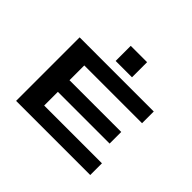

<svg xmlns="http://www.w3.org/2000/svg" viewBox="-198 -1215 1496 1496"><g transform="rotate(45 550.0 -467.5)"><path d="M137 0V-700H954V-571H317.5V-408H887.5V-280H317.5V-129H954V0ZM465.5 -935H645.5V-768.5H465.5Z"/></g></svg>

Font: Trispace Expanded
Style: Bold
Weight: 700
Width: 7
Designer: Tyler Finck
Foundry: Etcetera Type Company
Version: Version 1.210; ttfautohint (v1.8.3)